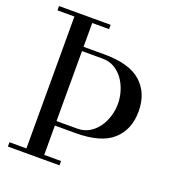

<svg xmlns="http://www.w3.org/2000/svg" viewBox="-136 -856 875 963"><g transform="rotate(20 302.0 -375.0)"><path d="M179.5 -179.5V-203.5H310Q346 -203.5 373.8 -219.8Q401.5 -236 420.8 -263Q440 -290 450 -323Q460 -356 460 -389.5Q460 -423 450 -456.2Q440 -489.5 420.8 -516.8Q401.5 -544 373.8 -560.5Q346 -577 310 -577H179.5V-600H310Q445.5 -600 508 -543.5Q570.5 -487 570.5 -389.5Q570.5 -292 508 -235.8Q445.5 -179.5 310 -179.5ZM14.5 0V-23H290V0ZM105 0V-750H200V0ZM14.5 -727V-750H290V-727Z"/></g></svg>

Font: BodoniModa 10 Custom
Style: Regular
Weight: 400
Designer: Owen Earl
Foundry: indestructible type
Version: Version 2.005